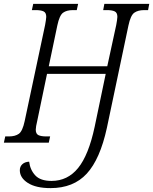

<svg xmlns="http://www.w3.org/2000/svg" viewBox="-39 -734 788 988"><path d="M221 234Q146 234 104.5 207.5Q63 181 63 142Q63 123 76 111Q89 99 111 98Q116 140 142.5 168.5Q169 197 226 197Q309 197 363 130.5Q417 64 448 -81L505 -354H203L152 -109Q149 -97 147 -85.5Q145 -74 145 -67Q145 -45 159 -38.5Q173 -32 199 -32H219L212 0H-19L-12 -32H7Q39 -32 58 -45.5Q77 -59 88 -111L193 -605Q195 -618 197 -629Q199 -640 199 -647Q199 -669 185 -675.5Q171 -682 145 -682H125L132 -714H363L356 -682H336Q304 -682 285.5 -668.5Q267 -655 256 -603L212 -393H513L559 -605Q561 -617 563 -628.5Q565 -640 565 -647Q565 -669 551 -675.5Q537 -682 512 -682H492L498 -714H729L723 -682H703Q671 -682 652 -668.5Q633 -655 622 -603L511 -76Q476 85 407.5 159.5Q339 234 221 234Z"/></svg>

Font: Noto Serif Condensed Light
Style: Italic
Weight: 300
Width: 3
Italic angle: -12°
Designer: Monotype Design Team
Foundry: Monotype Imaging Inc.
Version: Version 2.014; ttfautohint (v1.8.4.7-5d5b)